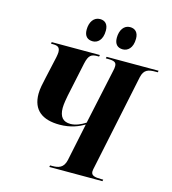

<svg xmlns="http://www.w3.org/2000/svg" viewBox="-131 -1025 1011 1131"><g transform="rotate(15 375.0 -459.5)"><path d="M513 -781C542 -781 573 -803 573 -862C573 -901 552 -919 522 -919C485 -919 462 -885 462 -838C462 -799 482 -781 513 -781ZM330 -781C358 -781 389 -803 389 -862C389 -901 369 -919 339 -919C301 -919 278 -885 278 -838C278 -799 298 -781 330 -781ZM275 0H599L601 -10H589C550 -10 527 -15 527 -40C527 -48 529 -57 533 -75L653 -649C664 -698 692 -704 735 -704H748L750 -714H433L431 -704H444C482 -704 496 -697 496 -674C496 -666 495 -655 491 -640L420 -309C390 -290 359 -277 329 -277C285 -277 261 -301 261 -357C261 -380 268 -418 271 -433L315 -641C327 -696 344 -704 380 -704H390L392 -714H98L97 -704H107C136 -704 152 -698 152 -666C152 -660 150 -646 148 -636L118 -501C110 -464 102 -432 102 -400C102 -301 163 -256 268 -256C336 -256 384 -277 418 -297L370 -67C359 -18 328 -10 290 -10H277Z"/></g></svg>

Font: Noto Serif Display Condensed ExtraBold
Style: Italic
Weight: 800
Width: 3
Italic angle: -12°
Designer: Monotype Design Team
Foundry: Monotype Imaging Inc.
Version: Version 2.009